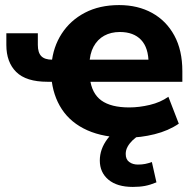

<svg xmlns="http://www.w3.org/2000/svg" viewBox="-20 -531 766 756"><path d="M482 11Q389 11 324 -18Q259 -47 223.5 -101Q188 -155 182 -228L200 -209H167Q83 -209 44 -247.5Q5 -286 5 -354V-400H129V-354Q129 -324 142.5 -310Q156 -296 186 -296H207L183 -279Q189 -346 223 -398.5Q257 -451 314.5 -481Q372 -511 449 -511Q523 -511 579 -480Q635 -449 666.5 -391Q698 -333 698 -251V-209H321L334 -223Q341 -163 379 -135.5Q417 -108 489 -108Q528 -108 570 -118Q612 -128 643 -150L684 -44Q643 -16 588.5 -2.5Q534 11 482 11ZM452 -405Q417 -405 390.5 -390.5Q364 -376 348.5 -347.5Q333 -319 332 -277L322 -296H579L565 -281Q565 -343 535.5 -374Q506 -405 452 -405ZM503 205Q441 205 407 176.5Q373 148 373 101Q373 56 403 16Q433 -24 481 -46L531 0Q515 9 502.5 21Q490 33 482.5 46.5Q475 60 475 75Q475 97 489 107Q503 117 523 117Q539 117 551.5 114.5Q564 112 578 107L596 187Q572 197 551 201Q530 205 503 205Z"/></svg>

Font: Nunito Sans 8pt ExtraBold
Style: Regular
Weight: 800
Version: Version 3.101;gftools[0.9.27]